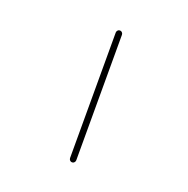

<svg xmlns="http://www.w3.org/2000/svg" viewBox="-100 -639 699 712"><g transform="rotate(20 250.0 -283.5)"><path d="M244.1 -36.1V-531.2Q244.1 -536.1 247.6 -540Q251 -543.9 256.3 -543.9Q261.7 -543.9 265.1 -540Q268.6 -536.1 268.6 -531.2V-36.1Q268.6 -31.2 265.1 -27.3Q261.7 -23.4 256.3 -23.4Q251 -23.4 247.6 -27.3Q244.1 -31.2 244.1 -36.1Z"/></g></svg>

Font: Rounded Mgen+ 1m thin
Style: Regular
Weight: 100
Designer: [Source Han Sans]
Ryoko NISHIZUKA  (kana & ideographs); Paul D. Hunt (Latin, Greek & Cyrillic); Wenlong ZHANG  (bopomofo
Version: Version 1.059.20150602